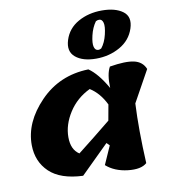

<svg xmlns="http://www.w3.org/2000/svg" viewBox="-91 -922 880 1000"><g transform="rotate(-10 349.0 -422.5)"><path d="M695 -504 603 -338Q596 -201 605 -22Q574 6 504.5 -2Q435 -10 391 -49L434 -146L419 -161Q299 -43 270 -14Q151 -19 93 -74.5Q35 -130 34 -217Q33 -338 136 -444.5Q239 -551 393 -555Q441 -522 488 -440Q485 -513 506 -550Q590 -564 634.5 -554Q679 -544 695 -504ZM271 -132Q357 -199 449 -274L464 -357Q433 -421 382 -453Q311 -419 270 -355Q229 -291 229 -225Q229 -159 271 -132ZM645.5 -726.5Q626 -667 569.5 -635Q513 -603 443 -603Q373 -603 335 -634.5Q297 -666 315.5 -724.5Q334 -783 389 -814Q444 -845 515 -845Q586 -845 625.5 -815.5Q665 -786 645.5 -726.5ZM462 -646Q470 -646 478 -651Q499 -677 509 -719Q519 -761 513.5 -780.5Q508 -800 493 -800Q483 -800 475 -795Q454 -766 444.5 -725.5Q435 -685 440.5 -665.5Q446 -646 462 -646Z"/></g></svg>

Font: Tillana
Style: Bold
Weight: 700
Designer: Lipi Raval (Devanagari, Latin), Jonny Pinhorn (Latin)
Foundry: Indian Type Foundry
Version: Version 2.002;PS 1.0;hotconv 1.0.79;makeotf.lib2.5.61930; tt